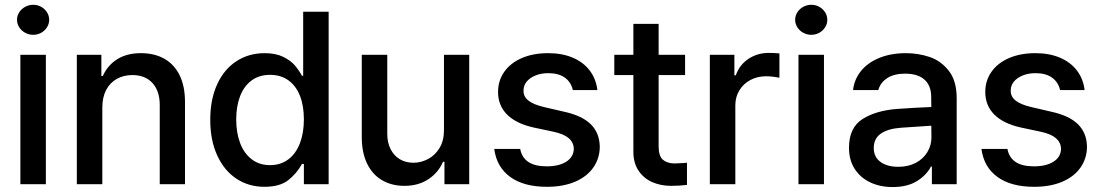

<svg xmlns="http://www.w3.org/2000/svg" viewBox="-20 -755 4514 787"><path d="M63.5 -530.3H168V0H63.5ZM49.8 -673.8Q49.8 -690.4 58.8 -704.6Q67.9 -718.8 83.3 -727.1Q98.6 -735.4 116.2 -735.4Q133.8 -735.4 148.7 -727.1Q163.6 -718.8 172.6 -704.6Q181.6 -690.4 181.6 -673.8Q181.6 -657.2 172.6 -643.1Q163.6 -628.9 148.7 -620.6Q133.8 -612.3 116.2 -612.3Q98.6 -612.3 83.3 -620.6Q67.9 -628.9 58.8 -643.1Q49.8 -657.2 49.8 -673.8Z M399.4 0H294.9V-530.3H395.5V-443.4H401.4Q420.9 -487.3 460.4 -512.2Q500 -537.1 557.6 -537.1Q612.8 -537.1 653.3 -514.4Q693.8 -491.7 716.1 -446.8Q738.3 -401.9 738.3 -336.9V0H634.8V-324.2Q634.8 -381.8 605 -414.6Q575.2 -447.3 522.5 -447.3Q486.8 -447.3 458.7 -431.6Q430.7 -416 415 -386Q399.4 -356 399.4 -314.5Z M841.8 -263.7Q841.8 -348.1 870.4 -409.9Q898.9 -471.7 949.5 -504.4Q1000 -537.1 1064.5 -537.1Q1109.9 -537.1 1140.4 -522.2Q1170.9 -507.3 1187.7 -487.8Q1204.6 -468.3 1217.8 -444.3H1222.7V-707H1327.1V0H1225.6V-83H1217.8Q1196.3 -43.9 1161.6 -16.6Q1127 10.7 1063.5 10.7Q999.5 10.7 949.2 -22.5Q898.9 -55.7 870.4 -117.9Q841.8 -180.2 841.8 -263.7ZM1225.6 -265.6Q1225.6 -321.3 1209.5 -362.3Q1193.4 -403.3 1162.1 -425.8Q1130.9 -448.2 1086.9 -448.2Q1042 -448.2 1010.7 -424.8Q979.5 -401.4 963.9 -360.1Q948.2 -318.8 948.2 -265.6Q948.2 -211.4 964.1 -168.9Q980 -126.5 1011.5 -102.3Q1043 -78.1 1086.9 -78.1Q1130.4 -78.1 1161.6 -101.6Q1192.9 -125 1209.2 -167.5Q1225.6 -210 1225.6 -265.6Z M1799.8 -530.3H1903.3V0H1801.8V-91.8H1795.9Q1776.9 -47.4 1735.8 -20.3Q1694.8 6.8 1637.7 6.8Q1585.9 6.8 1546.4 -16.1Q1506.8 -39.1 1484.9 -84Q1462.9 -128.9 1462.9 -193.4V-530.3H1567.4V-206.1Q1567.4 -170.4 1581.1 -143.6Q1594.7 -116.7 1618.9 -102.3Q1643.1 -87.9 1674.8 -87.9Q1705.1 -87.9 1733.9 -102.8Q1762.7 -117.7 1781.2 -147.7Q1799.8 -177.7 1799.8 -220.7Z M2227.5 -455.1Q2198.2 -455.1 2174.8 -445.6Q2151.4 -436 2138.4 -419.9Q2125.5 -403.8 2126 -383.8Q2125 -359.9 2145.3 -343.3Q2165.5 -326.7 2209 -316.4L2293 -296.9Q2366.2 -280.8 2401.9 -245.4Q2437.5 -210 2438.5 -153.3Q2438 -105.5 2411.9 -68.1Q2385.7 -30.8 2336.9 -10Q2288.1 10.7 2221.7 10.7Q2127 10.7 2071.3 -29.8Q2015.6 -70.3 2005.9 -144.5H2112.3Q2125.5 -73.2 2220.7 -73.2Q2271.5 -73.2 2301.5 -92.5Q2331.5 -111.8 2332 -145.5Q2331.1 -171.4 2311.3 -188.5Q2291.5 -205.6 2250 -214.8L2167 -232.4Q2095.2 -248.5 2058.3 -285.6Q2021.5 -322.8 2021.5 -377.9Q2021.5 -424.8 2047.1 -460.9Q2072.8 -497.1 2119.1 -517.1Q2165.5 -537.1 2226.6 -537.1Q2284.7 -537.1 2328.4 -518.3Q2372.1 -499.5 2397.7 -465.3Q2423.3 -431.2 2428.7 -385.7H2328.1Q2320.8 -418.5 2295.2 -436.8Q2269.5 -455.1 2227.5 -455.1Z M2788.1 -447.3H2679.7V-156.2Q2679.7 -115.7 2696.5 -100.8Q2713.4 -85.9 2743.2 -85Q2756.8 -85 2786.1 -86.9Q2789.1 -87.9 2795.9 -87.9V2.9Q2766.6 6.8 2730.5 6.8Q2688 6.8 2652.8 -8.8Q2617.7 -24.4 2596.7 -56.4Q2575.7 -88.4 2576.2 -134.8V-447.3H2498V-530.3H2576.2V-657.2H2679.7V-530.3H2788.1Z M2889.6 -530.3H2990.2V-446.3H2996.1Q3010.7 -488.8 3047.4 -513.4Q3084 -538.1 3130.9 -538.1Q3153.3 -538.1 3174.8 -536.1V-436.5Q3166 -438.5 3150.1 -440.4Q3134.3 -442.4 3120.1 -442.4Q3084.5 -442.4 3055.7 -427Q3026.9 -411.6 3010.5 -384.5Q2994.1 -357.4 2994.1 -323.2V0H2889.6Z M3252.9 -530.3H3357.4V0H3252.9ZM3239.3 -673.8Q3239.3 -690.4 3248.3 -704.6Q3257.3 -718.8 3272.7 -727.1Q3288.1 -735.4 3305.7 -735.4Q3323.2 -735.4 3338.1 -727.1Q3353 -718.8 3362.1 -704.6Q3371.1 -690.4 3371.1 -673.8Q3371.1 -657.2 3362.1 -643.1Q3353 -628.9 3338.1 -620.6Q3323.2 -612.3 3305.7 -612.3Q3288.1 -612.3 3272.7 -620.6Q3257.3 -628.9 3248.3 -643.1Q3239.3 -657.2 3239.3 -673.8Z M3658.2 -308.6Q3691.4 -311 3730.7 -313.2Q3770 -315.4 3797.4 -316.4L3796.9 -358.4Q3796.9 -403.8 3769.5 -428.5Q3742.2 -453.1 3689.5 -453.1Q3645 -453.1 3616.7 -434.8Q3588.4 -416.5 3580.1 -385.7H3476.6Q3481.4 -429.7 3509.3 -464.1Q3537.1 -498.5 3584.7 -517.8Q3632.3 -537.1 3693.4 -537.1Q3743.7 -537.1 3790.3 -521.5Q3836.9 -505.9 3869.1 -464.8Q3901.4 -423.8 3901.4 -352.5V0H3799.8V-72.3H3795.9Q3777.8 -37.1 3738.5 -12.7Q3699.2 11.7 3638.7 11.7Q3587.9 11.7 3547.4 -7.3Q3506.8 -26.4 3483.4 -62.7Q3460 -99.1 3460 -149.4Q3460 -231.9 3515.6 -267.1Q3571.3 -302.2 3658.2 -308.6ZM3662.1 -71.3Q3703.1 -71.3 3733.9 -87.6Q3764.6 -104 3781.2 -131.6Q3797.9 -159.2 3797.9 -191.4L3797.4 -239.7L3672.9 -231.4Q3619.6 -227.5 3590.6 -207.3Q3561.5 -187 3561.5 -148.4Q3561.5 -111.3 3589.1 -91.3Q3616.7 -71.3 3662.1 -71.3Z M4224.6 -455.1Q4195.3 -455.1 4171.9 -445.6Q4148.4 -436 4135.5 -419.9Q4122.6 -403.8 4123 -383.8Q4122.1 -359.9 4142.3 -343.3Q4162.6 -326.7 4206.1 -316.4L4290 -296.9Q4363.3 -280.8 4398.9 -245.4Q4434.6 -210 4435.5 -153.3Q4435.1 -105.5 4408.9 -68.1Q4382.8 -30.8 4334 -10Q4285.2 10.7 4218.8 10.7Q4124 10.7 4068.4 -29.8Q4012.7 -70.3 4002.9 -144.5H4109.4Q4122.6 -73.2 4217.8 -73.2Q4268.6 -73.2 4298.6 -92.5Q4328.6 -111.8 4329.1 -145.5Q4328.1 -171.4 4308.3 -188.5Q4288.6 -205.6 4247.1 -214.8L4164.1 -232.4Q4092.3 -248.5 4055.4 -285.6Q4018.6 -322.8 4018.6 -377.9Q4018.6 -424.8 4044.2 -460.9Q4069.8 -497.1 4116.2 -517.1Q4162.6 -537.1 4223.6 -537.1Q4281.7 -537.1 4325.4 -518.3Q4369.1 -499.5 4394.8 -465.3Q4420.4 -431.2 4425.8 -385.7H4325.2Q4317.9 -418.5 4292.2 -436.8Q4266.6 -455.1 4224.6 -455.1Z"/></svg>

Font: Pretendard Medium
Style: Regular
Weight: 500
Designer: Base glyphs from Inter by Rasmus Andersson; Hangeul glyphs from Noto Sans CJK(Source Han Sans) by Jang Soo-young and Kan
Foundry: Kil Hyung-jin
Version: Version 1.309